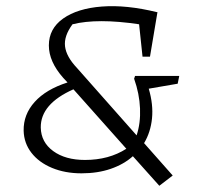

<svg xmlns="http://www.w3.org/2000/svg" viewBox="-20 -548 671 617"><path d="M242 9Q189 9 147 -8.5Q105 -26 81 -57Q57 -88 56 -128Q55 -180 91.5 -220.5Q128 -261 197 -283L183 -298Q137 -350 137 -402Q137 -456 183 -488.5Q229 -521 307.5 -527Q386 -533 484 -509H486L462 -366H438L427 -470Q293 -490 213 -470Q185 -432 189 -399Q193 -366 227 -330L419 -113Q432 -152 430 -199.5Q428 -247 411 -295L414 -304H556L551 -279L458 -263Q473 -212 468.5 -167.5Q464 -123 443 -88L535 16L492 49L407 -46Q378 -20 336 -5.5Q294 9 242 9ZM111 -138Q112 -91 151 -62.5Q190 -34 253 -34Q330 -34 386 -70L216 -261Q110 -214 111 -138Z"/></svg>

Font: Piazzolla SC Light
Style: Italic
Weight: 300
Italic angle: -11.3°
Designer: Juan Pablo del Peral
Foundry: Huerta Tipografica
Version: Version 1.330